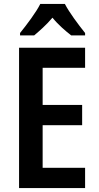

<svg xmlns="http://www.w3.org/2000/svg" viewBox="-20 -957 503 977"><path d="M310 -937H185C165 -896 116 -831 82 -789V-777H154C179 -798 216 -830 247 -867C277 -830 314 -799 342 -777H413V-789C377 -834 333 -893 310 -937ZM413 0V-103H197V-320H398V-423H197V-612H413V-714H77V0Z"/></svg>

Font: Noto Sans Sinhala UI Condensed SemiBold
Style: Regular
Weight: 600
Width: 3
Designer: Jelle Bosma - Monotype Design Team
Foundry: Monotype Imaging Inc.
Version: Version 2.006